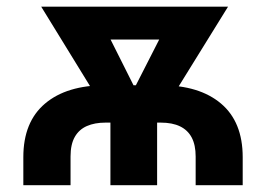

<svg xmlns="http://www.w3.org/2000/svg" viewBox="-20 -542 779 562"><path d="M48.3 0V-82Q48.3 -185.1 111.8 -238.8Q175.3 -292.5 288.6 -292.5H450.7Q563.5 -292.5 627 -238.8Q690.4 -185.1 690.4 -82V0H552.7V-84Q552.7 -117.2 541.3 -139.2Q529.8 -161.1 507.1 -172.1Q484.4 -183.1 450.7 -183.1H288.6Q257.3 -183.1 234.4 -173.1Q211.4 -163.1 199 -141.4Q186.5 -119.6 186.5 -84V0ZM303.2 0V-244.6H439.9V0ZM306.2 -188 100.6 -522.5H255.4L399.9 -234.4L388.2 -188ZM359.4 -188 349.6 -237.3 495.1 -522.5H647.5L440.4 -188ZM194.8 -426.3V-522.5H569.3V-426.3Z"/></svg>

Font: Inter 28pt
Style: Bold
Weight: 700
Designer: Rasmus Andersson
Foundry: rsms
Version: Version 4.001;git-66647c0bb